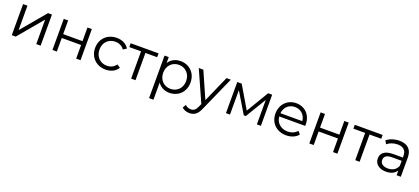

<svg xmlns="http://www.w3.org/2000/svg" viewBox="54 -1692 6660 3052"><g transform="rotate(20 3383.5 -166.0)"><path d="M167 0 514 -414V0H588V-526H522L174 -112V-526H100V0Z M862 0V-230H1189V0H1263V-526H1189V-295H862V-526H788V0Z M1686 5C1775 5 1851 -32 1893 -100L1837 -137C1801 -85 1746 -60 1685 -60C1572 -60 1488 -140 1488 -263C1488 -385 1572 -466 1685 -466C1746 -466 1801 -441 1837 -389L1893 -426C1851 -495 1775 -531 1686 -531C1528 -531 1414 -420 1414 -263C1414 -106 1528 5 1686 5Z M2193 -461H2391V-526H1920V-461H2119V0H2193Z M2760 -60C2649 -60 2566 -141 2566 -263C2566 -384 2649 -466 2760 -466C2870 -466 2954 -384 2954 -263C2954 -141 2870 -60 2760 -60ZM2567 -97C2611 -30 2683 5 2765 5C2916 5 3028 -103 3028 -263C3028 -422 2916 -531 2765 -531C2680 -531 2607 -494 2564 -425V-526H2493V194H2567Z M3149 -526H3072L3306 -1L3284 48C3255 114 3223 135 3176 135C3138 135 3106 122 3080 95L3047 151C3078 183 3126 199 3175 199C3251 199 3308 166 3352 62L3614 -526H3541L3345 -82Z M3791 -413 4001 -64H4035L4246 -413V0H4314L4313 -526H4245L4020 -150L3798 -526H3723V0H3791Z M4537 -295C4547 -397 4621 -467 4722 -467C4823 -467 4898 -396 4907 -295ZM4741 5C4824 5 4897 -25 4944 -81L4902 -129C4863 -83 4807 -60 4743 -60C4628 -60 4546 -133 4537 -240H4976C4977 -248 4977 -257 4977 -263C4977 -422 4870 -531 4722 -531C4573 -531 4464 -419 4464 -263C4464 -107 4576 5 4741 5Z M5207 0V-230H5534V0H5608V-526H5534V-295H5207V-526H5133V0Z M5984 -461H6182V-526H5711V-461H5910V0H5984Z M6607 -158C6580 -90 6521 -53 6441 -53C6359 -53 6311 -91 6311 -151C6311 -203 6343 -243 6444 -243H6607ZM6430 5C6516 5 6578 -27 6610 -81V0H6681V-325C6681 -462 6603 -531 6466 -531C6383 -531 6305 -505 6252 -460L6284 -405C6327 -442 6391 -466 6459 -466C6557 -466 6607 -417 6607 -328V-298H6442C6290 -298 6237 -230 6237 -148C6237 -57 6311 5 6430 5Z"/></g></svg>

Font: Montserrat-Alt1
Style: Regular
Weight: 400
Designer: Differentunic
Foundry: Differentunic
Version: Version 7.222